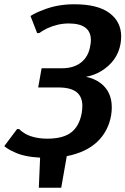

<svg xmlns="http://www.w3.org/2000/svg" viewBox="-23 -730 588 900"><path d="M452 -397Q419 -377 380 -370Q420 -362 449 -340Q501 -300 501 -227Q501 -210 498 -190Q485 -115 433 -65.5Q381 -16 290 2L264 150H159L165 9Q89 5 44 -17Q16 -29 -3 -45L57 -125H67Q77 -114 97 -102Q139 -80 199 -80Q273 -80 311 -109.5Q349 -139 360 -200Q363 -218 363 -234Q363 -277 335.5 -298.5Q308 -320 251 -320H156L172 -410H267Q323 -410 357.5 -437.5Q392 -465 400 -515Q403 -529 403 -542Q403 -620 299 -620Q248 -620 198 -597Q176 -586 161 -575H151L120 -655Q143 -670 176 -682Q243 -710 325 -710Q435 -710 490 -669Q545 -628 545 -559Q545 -543 542 -525Q528 -444 452 -397Z"/></svg>

Font: Scada
Style: Bold Italic
Weight: 700
Italic angle: -10°
Version: Version 4.000